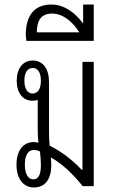

<svg xmlns="http://www.w3.org/2000/svg" viewBox="-20 -824 505 850"><path d="M207 -92C207 -104 206 -116 205 -127C254 -100 302 -55 346 0H395V-550H345V-72H342C300 -117 249 -155 200 -179C198 -197 197 -217 197 -237V-460C197 -520 170 -556 125 -556C81 -556 54 -521 54 -466C54 -412 82 -378 123 -378C132 -378 140 -379 147 -382V-252C147 -230 148 -209 150 -192C143 -194 136 -195 129 -195C85 -195 53 -160 53 -95C53 -32 84 6 130 6C182 6 207 -34 207 -92ZM124 -410C101 -410 88 -432 88 -467C88 -502 101 -523 125 -523C148 -523 161 -502 161 -467C161 -431 148 -410 124 -410ZM127 -30C104 -30 90 -55 90 -95C90 -135 104 -160 129 -160C140 -160 147 -158 157 -153C159 -136 161 -115 161 -94C161 -56 153 -30 127 -30Z M97 -643H395V-804H348V-720C311 -770 262 -804 208 -804C129 -804 94 -752 94 -668ZM143 -681C143 -730 160 -764 210 -764C260 -764 303 -726 331 -681Z"/></svg>

Font: Noto Sans Thai Looped ExtraCondensed Light
Style: Regular
Weight: 300
Width: 2
Designer: Sasikarn Vongin, Ben Mitchell
Foundry: The Fontpad Ltd
Version: Version 1.001